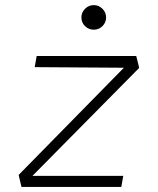

<svg xmlns="http://www.w3.org/2000/svg" viewBox="-20 -739 626 759"><path d="M530.3 -470.7 108.4 -43.9H467.3L459.5 0H64.9L53.7 -47.4L469.7 -471.2L117.2 -473.6L125 -517.6H518.6ZM350.6 -621.6Q330.6 -621.6 316.2 -635.7Q301.8 -649.9 301.8 -669.9Q301.8 -689.9 316.2 -704.3Q330.6 -718.8 350.6 -718.8Q370.6 -718.8 385 -704.3Q399.4 -689.9 399.4 -669.9Q399.4 -649.9 385 -635.7Q370.6 -621.6 350.6 -621.6Z"/></svg>

Font: CaskaydiaCove NF ExtraLight
Style: Italic
Weight: 200
Italic angle: -10°
Designer: Aaron Bell
Foundry: Saja Typeworks
Version: Version 2111.001; VTT 6.35;Nerd Fonts 3.2.1